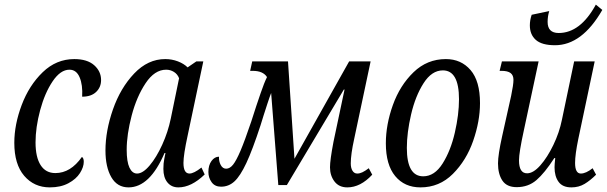

<svg xmlns="http://www.w3.org/2000/svg" viewBox="-20 -802 2630 832"><path d="M42 -183Q42 -262 74 -347Q106 -432 165 -489Q224 -546 302 -546Q358 -546 388 -519.5Q418 -493 418 -455Q418 -424 396.5 -403.5Q375 -383 336 -383Q339 -434 325 -467Q311 -500 281 -500Q242 -500 208 -449.5Q174 -399 154 -324.5Q134 -250 134 -185Q134 -121 156 -86.5Q178 -52 220 -52Q286 -52 335 -122Q343 -117 343 -101Q343 -78 326.5 -52Q310 -26 276.5 -8Q243 10 196 10Q128 10 85 -40Q42 -90 42 -183Z M437 -150Q437 -235 469.5 -328Q502 -421 561.5 -483.5Q621 -546 696 -546Q725 -546 751 -536Q777 -526 793 -510L831 -536H861L793 -214Q775 -131 775 -96Q775 -50 801 -50Q820 -50 853 -76L867 -46Q809 10 753 10Q723 10 705.5 -11.5Q688 -33 688 -70Q688 -95 692 -114Q696 -133 697 -139H693Q629 10 537 10Q488 10 462.5 -34Q437 -78 437 -150ZM720 -288 756 -463Q749 -481 733.5 -490.5Q718 -500 700 -500Q650 -500 611 -441.5Q572 -383 550.5 -301Q529 -219 529 -153Q529 -101 541 -75.5Q553 -50 574 -50Q599 -50 628.5 -85Q658 -120 683 -175Q708 -230 720 -288Z M1410 -77Q1410 -108 1425 -187L1473 -414H1470L1223 0H1186L1155 -399Q1149 -384 1139 -353.5Q1129 -323 1122 -301L1109 -259Q1074 -152 1047.5 -95.5Q1021 -39 996 -16Q971 7 938 7Q911 7 897 -12.5Q883 -32 883 -57Q883 -86 896.5 -104.5Q910 -123 929 -123Q928 -103 936.5 -87Q945 -71 960 -71Q976 -71 990 -88.5Q1004 -106 1022.5 -149.5Q1041 -193 1069 -276Q1073 -290 1079 -307Q1085 -324 1091 -344Q1094 -353 1109.5 -398.5Q1125 -444 1137 -468Q1120 -495 1075 -495H1064L1073 -536H1228L1256 -114L1493 -536H1586L1515 -201Q1500 -133 1500 -94Q1500 -74 1507.5 -62Q1515 -50 1528 -50Q1539 -50 1550.5 -55.5Q1562 -61 1578 -73L1593 -45Q1542 10 1485 10Q1449 10 1429.5 -15.5Q1410 -41 1410 -77Z M1652 -181Q1652 -262 1682.5 -347Q1713 -432 1772 -489Q1831 -546 1912 -546Q1978 -546 2019 -498.5Q2060 -451 2060 -355Q2060 -277 2030.5 -192Q2001 -107 1942.5 -48.5Q1884 10 1802 10Q1733 10 1692.5 -39Q1652 -88 1652 -181ZM1969 -372Q1969 -497 1899 -497Q1851 -497 1815.5 -441.5Q1780 -386 1761.5 -306.5Q1743 -227 1743 -161Q1743 -38 1814 -38Q1863 -38 1898 -93.5Q1933 -149 1951 -227.5Q1969 -306 1969 -372Z M2383 -77Q2383 -89 2386 -117H2382Q2340 -52 2304.5 -21.5Q2269 9 2219 9Q2176 9 2157 -19.5Q2138 -48 2138 -94Q2138 -131 2156 -212L2195 -387Q2205 -435 2205 -456Q2205 -476 2192.5 -485.5Q2180 -495 2153 -495H2145L2155 -536H2314L2250 -237Q2229 -141 2229 -107Q2229 -51 2264 -51Q2291 -51 2321.5 -85.5Q2352 -120 2378 -174Q2404 -228 2415 -283L2468 -536H2557L2486 -200Q2472 -132 2472 -96Q2472 -50 2497 -50Q2519 -50 2548 -73L2563 -45Q2538 -20 2513 -5Q2488 10 2456 10Q2418 10 2400.5 -14Q2383 -38 2383 -77ZM2276 -692Q2276 -715 2284 -738L2360 -754Q2353 -731 2353 -707Q2353 -659 2401 -659Q2495 -659 2562 -782L2590 -759Q2502 -606 2385 -606Q2328 -606 2302 -629Q2276 -652 2276 -692Z"/></svg>

Font: Noto Serif Cond
Style: Italic
Weight: 400
Width: 3
Italic angle: -12°
Designer: Monotype Design Team
Foundry: Monotype Imaging Inc.
Version: Version 1.001